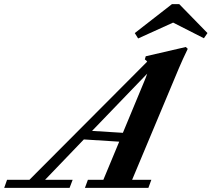

<svg xmlns="http://www.w3.org/2000/svg" viewBox="-93 -902 1016 922"><path d="M903.3 -743.2 886.2 -718.3 738.3 -793.5 570.3 -717.3 554.2 -743.2 732.9 -882.3H767.6ZM-72.8 0 -59.1 -38.6H48.3L613.8 -606Q609.9 -611.8 602.5 -616.7L606.9 -631.8L799.3 -676.3L808.6 -667.5Q783.7 -616.2 766.6 -575.7L541.5 -38.6H633.8L619.6 0H314.9L329.1 -38.6H403.3L479.5 -221.7L309.6 -232.4L123.5 -38.6H255.9L241.2 0ZM600.1 -512.2Q608.4 -531.7 613.8 -548.3L349.1 -273.4L497.1 -264.2Z"/></svg>

Font: Elstob 8pt
Style: Bold Italic
Weight: 700
Italic angle: -20°
Designer: Peter S. Baker
Version: Version 1.015